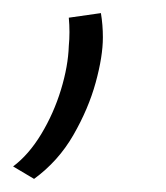

<svg xmlns="http://www.w3.org/2000/svg" viewBox="-97 -75 254 293"><path d="M8 -48 57 -55Q60 -37 60 -18Q60 11 49 51Q38 91 15 131Q-8 171 -45 198L-77 179Q-53 161 -34 129.5Q-15 98 -4 62Q7 26 8 -5Q9 -15 9 -26Q9 -37 8 -48Z"/></svg>

Font: Georama SemiCondensed Light
Style: Italic
Weight: 300
Width: 4
Italic angle: -9°
Designer: Jean-Baptiste Levee
Foundry: Production Type
Version: Version 1.000